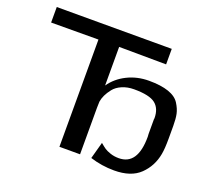

<svg xmlns="http://www.w3.org/2000/svg" viewBox="-121 -849 1121 1023"><g transform="rotate(20 439.0 -338.0)"><path d="M35 -607V-695H687V-607L420 -609V-390Q453 -438 509 -466Q565 -494 632 -494Q700 -494 743.5 -479Q787 -464 805.5 -434.5Q824 -405 829.5 -378.5Q835 -352 835 -312V-240Q835 -183 829 -151Q816 -79 765.5 -30Q715 19 619 19Q549 19 483 -2L509 -97Q528 -81 539 -73.5Q550 -66 572 -58.5Q594 -51 620 -51Q727 -51 727 -211Q727 -214 726.5 -219Q726 -224 726 -227V-309Q726 -311 726.5 -313Q727 -315 727 -316Q727 -371 693.5 -397.5Q660 -424 573 -424Q535 -424 505 -411Q475 -398 458.5 -377Q442 -356 433 -337Q424 -318 421 -299Q420 -287 420 -264V0H303V-608Z"/></g></svg>

Font: Coval
Style: Medium
Weight: 500
Foundry: Context Ltd
Version: Version 001.000